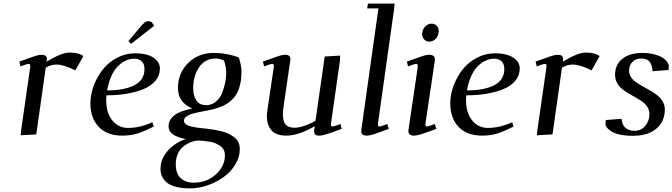

<svg xmlns="http://www.w3.org/2000/svg" viewBox="-20 -749 3747 1070"><path d="M87.9 -405.8Q151.9 -429.2 174.6 -436.5Q197.3 -443.8 210.9 -443.8Q241.2 -443.8 241.2 -421.9Q241.2 -416 240.2 -411.1L238.8 -404.8Q323.2 -456.1 367.2 -456.1Q400.9 -456.1 426.8 -446.8L444.8 -437L399.9 -356.9Q334 -389.2 295.9 -389.2Q263.7 -389.2 234.9 -372.1L182.1 0L95.2 4.9L97.2 -19L147.9 -372.1Q150.9 -393.1 141.1 -393.1Q129.9 -393.1 94.2 -378.9Z M483.9 -172.9Q483.9 -222.2 502.4 -271.7Q521 -321.3 552.7 -361.6Q584.5 -401.9 632.1 -427Q679.7 -452.1 732.9 -452.1Q796.9 -452.1 834 -428.5Q871.1 -404.8 871.1 -367.2Q871.1 -328.1 845.9 -298.3Q820.8 -268.6 777.6 -251.5Q734.4 -234.4 683.1 -226.1Q631.8 -217.8 573.7 -217.8Q571.8 -205.6 571.8 -191.9Q571.8 -120.1 605.7 -78.1Q639.6 -36.1 693.8 -36.1Q759.3 -36.1 829.1 -67.9L836.9 -43.9Q780.8 -15.6 744.4 -4.4Q708 6.8 660.2 6.8Q577.1 6.8 530.5 -41.7Q483.9 -90.3 483.9 -172.9ZM577.1 -245.1Q622.6 -245.1 659.2 -251.7Q695.8 -258.3 724.6 -271.7Q753.4 -285.2 769.3 -308.6Q785.2 -332 785.2 -363.8Q785.2 -393.1 769.5 -407.5Q753.9 -421.9 728 -421.9Q705.6 -421.9 683.6 -412.4Q661.6 -402.8 640.1 -383.1Q618.7 -363.3 601.8 -327.6Q585 -292 577.1 -245.1ZM695.8 -520 760.7 -597.2Q776.9 -616.7 786.4 -623.8Q795.9 -630.9 808.1 -630.9Q812.5 -630.9 817.1 -629.2Q821.8 -627.4 824.2 -626L827.1 -624L838.9 -605L710.9 -504.9Z M874.5 193.8Q874.5 133.3 918 87.9Q961.4 42.5 1015.6 25.9Q919.4 8.3 919.4 -43.9Q919.4 -120.1 1051.8 -144Q971.7 -178.7 971.7 -256.8Q971.7 -341.8 1028.8 -397.9Q1085.9 -454.1 1170.4 -454.1Q1246.1 -454.1 1311.5 -428.2Q1325.7 -381.3 1325.7 -348.1Q1325.7 -313.5 1319.8 -285.2Q1314 -256.8 1304.2 -236.3Q1294.4 -215.8 1278.8 -199.5Q1263.2 -183.1 1247.1 -172.4Q1231 -161.6 1208.7 -153.3Q1186.5 -145 1167.7 -140.1Q1148.9 -135.3 1123.5 -130.9Q1119.1 -129.9 1102.5 -126.7Q1085.9 -123.5 1078.6 -121.8Q1071.3 -120.1 1057.4 -116.7Q1043.5 -113.3 1036.4 -109.6Q1029.3 -106 1021 -101.1Q1012.7 -96.2 1009 -89.8Q1005.4 -83.5 1005.4 -76.2Q1005.4 -64.9 1015.4 -56.9Q1025.4 -48.8 1044.9 -44.2Q1064.5 -39.6 1079.3 -37.6Q1094.2 -35.6 1118.2 -33.2Q1125 -32.7 1128.4 -32.2Q1153.3 -29.3 1172.9 -26.1Q1192.4 -22.9 1215.6 -17.3Q1238.8 -11.7 1255.4 -3.2Q1272 5.4 1286.6 16.8Q1301.3 28.3 1308.8 44.9Q1316.4 61.5 1316.4 82Q1316.4 126.5 1291.5 167.5Q1266.6 208.5 1227.1 237.3Q1187.5 266.1 1137.9 283.4Q1088.4 300.8 1039.6 300.8Q992.2 300.8 958.3 291.5Q924.3 282.2 907 266.1Q889.6 250 882.1 232.4Q874.5 214.8 874.5 193.8ZM959.5 167Q959.5 194.3 968 216.3Q976.6 238.3 999.8 253.7Q1022.9 269 1058.6 269Q1132.8 269 1183.1 222.9Q1233.4 176.8 1233.4 117.2Q1233.4 99.6 1226.6 85.9Q1219.7 72.3 1206.5 63.7Q1193.4 55.2 1180.2 49.3Q1167 43.5 1147.7 40.5Q1128.4 37.6 1116.7 36.4Q1105 35.2 1087.4 34.2Q1076.2 34.2 1061.8 37.4Q1047.4 40.5 1028.8 49.8Q1010.3 59.1 995.1 73Q980 86.9 969.7 111.6Q959.5 136.2 959.5 167ZM1056.6 -256.8Q1056.6 -215.8 1074 -189.5Q1091.3 -163.1 1129.4 -163.1Q1160.2 -163.1 1183.1 -182.4Q1206.1 -201.7 1217.8 -231.2Q1229.5 -260.7 1235.1 -288.8Q1240.7 -316.9 1240.7 -341.8Q1240.7 -377 1228.5 -411.1Q1205.6 -422.9 1182.6 -422.9Q1122.6 -422.9 1089.6 -374.3Q1056.6 -325.7 1056.6 -256.8Z M1445.3 -405.8Q1509.3 -429.2 1532 -436.5Q1554.7 -443.8 1568.4 -443.8Q1598.6 -443.8 1598.6 -419.9Q1598.6 -418.9 1596.2 -401.9L1559.6 -150.9Q1556.6 -129.9 1556.6 -111.8Q1556.6 -71.8 1572.3 -54.4Q1587.9 -37.1 1621.6 -37.1Q1647 -37.1 1681.9 -49.8Q1716.8 -62.5 1738.3 -76.2L1789.6 -434.1L1875.5 -439L1874.5 -411.1L1825.2 -64.9Q1822.3 -43.9 1831.5 -43.9Q1841.8 -43.9 1877.4 -58.1L1884.3 -30.8Q1823.7 -8.3 1798.8 -0.7Q1773.9 6.8 1760.3 6.8Q1743.7 6.8 1737.1 1Q1730.5 -4.9 1730.5 -17.1Q1730.5 -26.4 1732.4 -35.2L1734.4 -45.9Q1644 6.8 1575.2 6.8Q1518.1 6.8 1492.7 -23.2Q1467.3 -53.2 1467.3 -99.1Q1467.3 -114.7 1470.2 -136.2L1505.4 -372.1Q1508.3 -393.1 1498.5 -393.1Q1487.3 -393.1 1451.7 -378.9Z M1993.2 -17.1Q1993.2 -21.5 1995.1 -35.2L2088.9 -702.1H2025.9L2030.8 -729H2179.2L2176.8 -702.1L2086.9 -64.9Q2084 -43.9 2093.8 -43.9Q2103.5 -43.9 2138.2 -58.1L2147 -30.8Q2084 -7.3 2061.3 -0.2Q2038.6 6.8 2024.9 6.8Q1993.2 6.8 1993.2 -17.1Z M2247.6 -405.8Q2311.5 -429.2 2334.2 -436.5Q2356.9 -443.8 2370.6 -443.8Q2403.8 -443.8 2403.8 -418Q2403.8 -413.6 2401.9 -401.9L2351.6 -64.9Q2348.6 -43.9 2358.9 -43.9Q2368.2 -43.9 2402.8 -58.1L2411.6 -30.8Q2351.1 -8.3 2326.2 -0.7Q2301.3 6.8 2287.6 6.8Q2255.9 6.8 2255.9 -18.1Q2255.9 -21.5 2257.8 -35.2L2307.6 -372.1Q2310.5 -393.1 2300.8 -393.1Q2289.6 -393.1 2253.9 -378.9ZM2332.5 -558.1Q2332.5 -581.5 2347.9 -599.4Q2363.3 -617.2 2385.7 -617.2Q2401.9 -617.2 2413.3 -606.2Q2424.8 -595.2 2424.8 -576.2Q2424.8 -551.3 2409.7 -534.2Q2394.5 -517.1 2370.6 -517.1Q2354.5 -517.1 2343.5 -529.8Q2332.5 -542.5 2332.5 -558.1Z M2489.3 -172.9Q2489.3 -222.2 2507.8 -271.7Q2526.4 -321.3 2558.1 -361.6Q2589.8 -401.9 2637.5 -427Q2685.1 -452.1 2738.3 -452.1Q2802.2 -452.1 2839.4 -428.5Q2876.5 -404.8 2876.5 -367.2Q2876.5 -328.1 2851.3 -298.3Q2826.2 -268.6 2783 -251.5Q2739.7 -234.4 2688.5 -226.1Q2637.2 -217.8 2579.1 -217.8Q2577.1 -205.6 2577.1 -191.9Q2577.1 -120.1 2611.1 -78.1Q2645 -36.1 2699.2 -36.1Q2764.6 -36.1 2834.5 -67.9L2842.3 -43.9Q2786.1 -15.6 2749.8 -4.4Q2713.4 6.8 2665.5 6.8Q2582.5 6.8 2535.9 -41.7Q2489.3 -90.3 2489.3 -172.9ZM2582.5 -245.1Q2627.9 -245.1 2664.6 -251.7Q2701.2 -258.3 2730 -271.7Q2758.8 -285.2 2774.7 -308.6Q2790.5 -332 2790.5 -363.8Q2790.5 -393.1 2774.9 -407.5Q2759.3 -421.9 2733.4 -421.9Q2710.9 -421.9 2689 -412.4Q2667 -402.8 2645.5 -383.1Q2624 -363.3 2607.2 -327.6Q2590.3 -292 2582.5 -245.1Z M2964.8 -405.8Q3028.8 -429.2 3051.5 -436.5Q3074.2 -443.8 3087.9 -443.8Q3118.2 -443.8 3118.2 -421.9Q3118.2 -416 3117.2 -411.1L3115.7 -404.8Q3200.2 -456.1 3244.1 -456.1Q3277.8 -456.1 3303.7 -446.8L3321.8 -437L3276.9 -356.9Q3210.9 -389.2 3172.9 -389.2Q3140.6 -389.2 3111.8 -372.1L3059.1 0L2972.2 4.9L2974.1 -19L3024.9 -372.1Q3027.8 -393.1 3018.1 -393.1Q3006.8 -393.1 2971.2 -378.9Z M3354 -53.2 3356 -80.1 3443.8 -86.9Q3446.3 -55.7 3464.1 -37.8Q3481.9 -20 3517.1 -20Q3552.7 -20 3575.9 -47.4Q3599.1 -74.7 3599.1 -113.8Q3599.1 -134.3 3588.6 -151.6Q3578.1 -168.9 3561.3 -181.2Q3544.4 -193.4 3523.9 -204.8Q3503.4 -216.3 3482.9 -228.5Q3462.4 -240.7 3445.6 -254.4Q3428.7 -268.1 3418.2 -288.1Q3407.7 -308.1 3407.7 -332Q3407.7 -389.2 3448.7 -421.6Q3489.7 -454.1 3561 -454.1Q3610.8 -454.1 3652.3 -437.7Q3693.8 -421.4 3707 -386.2L3706.1 -358.9L3616.7 -352.1Q3614.3 -386.7 3600.3 -404.8Q3586.4 -422.9 3552.7 -422.9Q3523.9 -422.9 3504.9 -404.3Q3485.8 -385.7 3485.8 -354Q3485.8 -335 3496.8 -318.6Q3507.8 -302.2 3525.4 -290.3Q3543 -278.3 3564.2 -266.6Q3585.4 -254.9 3606.7 -242.4Q3627.9 -230 3645.5 -215.8Q3663.1 -201.7 3674.1 -181.9Q3685.1 -162.1 3685.1 -138.2Q3685.1 -73.7 3638.9 -33Q3592.8 7.8 3506.8 7.8Q3380.4 7.8 3354 -53.2Z"/></svg>

Font: Dehuti
Style: Bold-Italic
Weight: 700
Version: Version 1.2